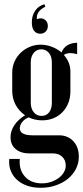

<svg xmlns="http://www.w3.org/2000/svg" viewBox="-20 -716 396 911"><path d="M173 175Q137 175 108.5 165Q80 155 60 136.5Q40 118 30.5 93Q21 68 24 38H74Q69 89 98 121.5Q127 154 179 154Q202 154 222.5 147Q243 140 258.5 128.5Q274 117 283 101.5Q292 86 292 69Q292 44 275.5 28Q259 12 233 12H121Q79 12 54.5 -8.5Q30 -29 30 -65Q30 -95 48.5 -122.5Q67 -150 99 -169Q70 -189 54 -219Q38 -249 38 -285V-372Q38 -399 48.5 -423Q59 -447 77.5 -465Q96 -483 120.5 -493.5Q145 -504 173 -504Q200 -504 226 -494Q252 -484 272 -467Q280 -489 299.5 -501Q319 -513 346 -513V-459Q328 -464 314 -464Q294 -464 283 -455Q314 -421 314 -376V-282Q314 -252 304 -227Q294 -202 276 -183.5Q258 -165 233.5 -155Q209 -145 180 -145Q146 -145 116 -159Q96 -151 85 -136.5Q74 -122 74 -107Q74 -74 135 -74H260Q302 -74 328 -46Q354 -18 354 27Q354 59 340 86Q326 113 302 132.5Q278 152 245 163.5Q212 175 173 175ZM126 -228Q126 -201 140 -183.5Q154 -166 177 -166Q200 -166 213 -183Q226 -200 226 -228V-420Q226 -448 212 -465Q198 -482 176 -482Q154 -482 140 -465Q126 -448 126 -420ZM155 -625Q160 -627 164 -628Q168 -629 172 -629Q187 -629 197 -619Q207 -609 207 -593Q207 -576 196.5 -566Q186 -556 171 -556Q152 -556 141.5 -570Q131 -584 131 -610Q131 -641 146.5 -664.5Q162 -688 191 -696L195 -684Q151 -663 155 -625Z"/></svg>

Font: Moniqa SemBd Heading
Style: Regular
Weight: 600
Designer: Rajesh Rajput
Foundry: Rajesh Rajput
Version: Version 1.000